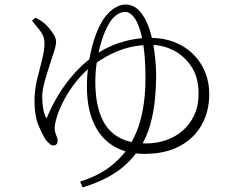

<svg xmlns="http://www.w3.org/2000/svg" viewBox="-20 -768 1040 846"><path d="M333 32Q416 6 471.5 -38.5Q527 -83 560 -142.5Q593 -202 607 -272.5Q621 -343 621 -421Q621 -503 613 -559.5Q605 -616 592 -650.5Q579 -685 563 -700.5Q547 -716 531 -716Q514 -716 492 -701Q470 -686 450 -645Q437 -619 425.5 -580Q414 -541 407 -496.5Q400 -452 400 -408Q400 -320 423.5 -259Q447 -198 496.5 -167Q546 -136 623 -136Q669 -136 710.5 -150Q752 -164 784.5 -192Q817 -220 836 -261Q855 -302 855 -355Q855 -427 823.5 -474.5Q792 -522 744.5 -546Q697 -570 649 -570Q576 -571 512.5 -548Q449 -525 387 -479Q349 -450 318 -411.5Q287 -373 265.5 -333.5Q244 -294 232.5 -259Q221 -224 221 -203Q221 -191 224.5 -181Q228 -171 231 -163Q234 -155 234 -146Q234 -138 229 -132.5Q224 -127 214 -127Q206 -127 198 -135Q190 -143 183 -150Q169 -170 150.5 -213.5Q132 -257 132 -324Q132 -370 143 -416Q154 -462 165 -504Q176 -546 176 -579Q176 -608 157 -632.5Q138 -657 121 -677L136 -690Q145 -686 155 -680Q165 -674 178 -663Q185 -657 196.5 -643.5Q208 -630 217.5 -614.5Q227 -599 227 -585Q227 -569 220 -546.5Q213 -524 208 -510Q198 -478 188 -447Q178 -416 172 -389Q166 -362 166 -339Q166 -314 170.5 -288.5Q175 -263 185 -246Q222 -335 275 -405Q328 -475 395 -523Q422 -543 459 -560.5Q496 -578 542.5 -589.5Q589 -601 644 -601Q702 -601 749.5 -582Q797 -563 831 -529.5Q865 -496 883.5 -451Q902 -406 902 -354Q902 -276 868 -216.5Q834 -157 770.5 -123.5Q707 -90 617 -90Q537 -90 480 -124.5Q423 -159 393 -225.5Q363 -292 363 -386Q363 -440 371 -491Q379 -542 392.5 -586Q406 -630 423 -662Q447 -706 476.5 -727Q506 -748 532 -748Q569 -748 595 -719.5Q621 -691 637 -644Q653 -597 660.5 -540.5Q668 -484 668 -429Q668 -388 663 -333Q658 -278 642.5 -220.5Q627 -163 595 -114Q569 -75 535 -43.5Q501 -12 454.5 13Q408 38 344 58Z"/></svg>

Font: Noto Serif JP ExtraLight
Style: Regular
Weight: 200
Designer: Ryoko NISHIZUKA  (kana & ideographs); Frank Grießhammer (Latin, Greek & Cyrillic); Wenlong ZHANG  (bopomofo); Sandoll Co
Foundry: Adobe
Version: Version 2.002-H1;hotconv 1.1.0;makeotfexe 2.6.0